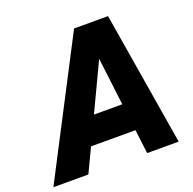

<svg xmlns="http://www.w3.org/2000/svg" viewBox="-181 -897 1034 1031"><g transform="rotate(-20 336.0 -381.5)"><path d="M668 0H488L471 -137H217L152 0H-48L348 -763H542ZM419 -564 290 -292H452Z"/></g></svg>

Font: Open Sauce One Black Italic
Style: Regular
Weight: 900
Italic angle: -10°
Designer: Alfredo Marco Pradil
Foundry: Creative Sauce Fz LLC
Version: Version 1.477